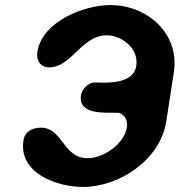

<svg xmlns="http://www.w3.org/2000/svg" viewBox="-20 -734 712 761"><path d="M73 -177C53 -48 205 7 309 7C450 7 615 -98 639 -253L669 -447C693 -604 561 -714 417 -714C317 -714 147 -651 128 -528C123 -496 139 -467 175 -467C264 -467 303 -594 403 -594C464 -594 531 -541 520 -473C508 -395 391 -407 350 -407C324 -401 305 -380 301 -356C289 -277 398 -288 451 -287C475 -280 487 -255 483 -230C472 -162 390 -107 327 -107C229 -107 229 -228 142 -228C107 -228 78 -212 73 -177Z"/></svg>

Font: Asimov Print
Style: Regular
Weight: 500
Designer: Google
Version: Version 2.000980: 2014